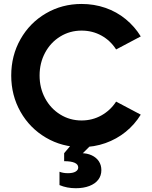

<svg xmlns="http://www.w3.org/2000/svg" viewBox="-20 -741 780 985"><path d="M37.6 -353.5Q37.6 -456.1 85.2 -540Q132.8 -624 215.6 -672.4Q298.3 -720.7 398.4 -720.7Q462.9 -720.7 520.8 -700.7Q578.6 -680.7 624.8 -642.8Q670.9 -605 702.1 -554.2L575.7 -487.3Q546.4 -533.2 500.2 -558.6Q454.1 -584 398.4 -584Q338.4 -584 289.1 -553.7Q239.7 -523.4 211.4 -470.7Q183.1 -418 183.1 -353.5Q183.1 -289.6 211.4 -236.8Q239.7 -184.1 289.1 -153.6Q338.4 -123 398.4 -123Q454.1 -123 500.2 -148.9Q546.4 -174.8 575.7 -219.7L702.1 -152.8Q670.9 -102.1 624.8 -64.7Q578.6 -27.3 520.8 -6.8Q462.9 13.7 398.4 13.7Q298.3 13.7 215.6 -34.9Q132.8 -83.5 85.2 -167.5Q37.6 -251.5 37.6 -353.5ZM285.2 208.5V140.1Q303.7 147.5 328.6 147.5Q354 147.5 367.7 139.4Q381.3 131.3 381.3 118.2Q381.3 102.1 362.8 94Q344.2 85.9 309.1 85.9V44.9L353.5 -7.8H458L380.9 68.8L397.5 44.9Q427.2 44.9 450.7 55.9Q474.1 66.9 487.1 86.4Q500 106 500 131.8Q500 160.2 484.1 180.9Q468.3 201.7 438.5 213.1Q408.7 224.6 368.7 224.6Q323.2 224.6 285.2 208.5Z"/></svg>

Font: Wanted Sans Std Variable
Style: Regular
Weight: 400
Designer: Original Design by Kil Hyung-jin and Kang Hanbin, Wanted Lab, Inc;
Foundry: Wanted Lab, Inc.
Version: Version 1.003;Glyphs 3.2 (3227)